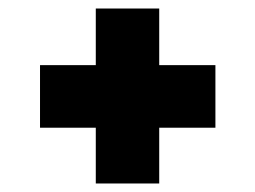

<svg xmlns="http://www.w3.org/2000/svg" viewBox="-20 -479 600 451"><path d="M205 -48V-179H74V-326H205V-459H354V-326H486V-179H354V-48Z"/></svg>

Font: Saira SemiExpanded Black
Style: Regular
Weight: 900
Width: 6
Designer: Hector Gatti with collaboration of the Omnibus-Type team
Foundry: Omnibus-Type
Version: Version 1.101